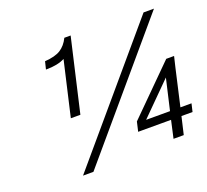

<svg xmlns="http://www.w3.org/2000/svg" viewBox="-127 -883 1139 1058"><g transform="rotate(-20 442.5 -354.5)"><path d="M885 -150 874 -103H809L785 0H725L748 -103H555L557 -111L566 -150L568 -159L838 -428H884L869 -365L820 -150ZM759 -150 801 -332 619 -150ZM206 -644Q266 -648 298 -668Q330 -688 350 -729H387L288 -300H232L306 -621Q265 -599 195 -599ZM808 -711H869L248 20H187Z"/></g></svg>

Font: Miedinger
Style: Italic
Weight: 400
Italic angle: -13°
Version: Version 001.000